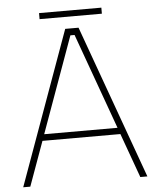

<svg xmlns="http://www.w3.org/2000/svg" viewBox="-56 -871 745 918"><g transform="rotate(-5 316.0 -411.5)"><path d="M166 -794V-823H465V-794ZM18 0 284 -737H348L614 0H580L503 -213H129L52 0ZM140 -244H492L326 -704H306Z"/></g></svg>

Font: Tomorrow ExtraLight
Style: Regular
Weight: 275
Designer: Tony de Marco, Monica Rizzolli
Foundry: Just in Type
Version: Version 2.002